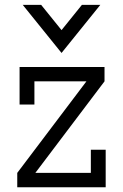

<svg xmlns="http://www.w3.org/2000/svg" viewBox="-20 -789 518 809"><path d="M402.8 -768.6 239.3 -565.9 75.7 -768.6H153.3L239.3 -662.1L325.2 -768.6ZM52.7 0V-60.5L344.2 -446.3H125V-348.6H62.5V-506.8H420.4V-446.3L128.9 -60.5H362.8V-158.2H425.3V0Z"/></svg>

Font: Kay Pho Du
Style: Regular
Weight: 400
Designer: Victor Gaultney, Khu Oo Reh
Foundry: SIL International
Version: Version 3.000